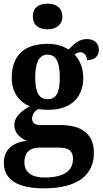

<svg xmlns="http://www.w3.org/2000/svg" viewBox="-20 -788 563 1047"><path d="M239 -628C282 -628 320 -650 320 -698C320 -748 282 -768 239 -768C193 -768 159 -748 159 -698C159 -650 193 -628 239 -628ZM220 239C404 239 492 166 492 45C492 -48 436 -106 311 -106H201C174 -106 155 -116 155 -140C155 -165 171 -184 188 -193C199 -191 228 -189 242 -189C374 -189 434 -263 434 -365C434 -419 413 -462 387 -491C394 -497 407 -503 419 -503C436 -503 454 -488 454 -460C503 -460 519 -487 519 -518C519 -549 497 -575 454 -575C413 -575 385 -551 354 -518C325 -536 288 -549 242 -549C107 -549 44 -481 44 -364C44 -284 86 -231 142 -209C93 -180 58 -149 58 -106C58 -60 93 -34 127 -20C49 -12 1 28 1 100C1 190 73 239 220 239ZM239 -247C189 -247 172 -292 172 -364C172 -439 189 -490 239 -490C291 -490 306 -441 306 -365C306 -291 292 -247 239 -247ZM222 180C152 180 113 151 113 97C113 31 158 17 195 17H303C353 17 378 35 378 78C378 143 330 180 222 180Z"/></svg>

Font: Noto Serif Bengali SemiCondensed
Style: Bold
Weight: 700
Width: 4
Designer: Juan Bruce, Universal Thirst, Indian Type Foundry and the Monotype Design Team.
Foundry: Monotype Imaging Inc.
Version: Version 2.003